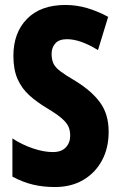

<svg xmlns="http://www.w3.org/2000/svg" viewBox="-20 -744 485 774"><path d="M418 -213Q418 -147 391 -97Q364 -47 315.5 -18.5Q267 10 201 10Q155 10 114 0.5Q73 -9 30 -32V-186Q70 -160 113.5 -145.5Q157 -131 193 -131Q228 -131 245.5 -150Q263 -169 263 -197Q263 -217 256.5 -232.5Q250 -248 230.5 -265.5Q211 -283 171 -307Q129 -332 98.5 -359.5Q68 -387 51 -425Q34 -463 34 -519Q34 -612 89 -668Q144 -724 244 -724Q288 -724 331 -711.5Q374 -699 416 -676L375 -542Q304 -586 250 -586Q218 -586 203 -569Q188 -552 188 -527Q188 -505 195 -489Q202 -473 223 -457Q244 -441 285 -417Q350 -377 384 -330Q418 -283 418 -213Z"/></svg>

Font: Noto Sans Lao ExtraCondensed ExtraBold
Style: Regular
Weight: 800
Width: 2
Designer: Monotype Design Team
Foundry: Monotype Imaging Inc.
Version: Version 2.003; ttfautohint (v1.8.4.7-5d5b)